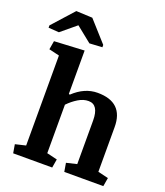

<svg xmlns="http://www.w3.org/2000/svg" viewBox="-196 -1094 1041 1210"><g transform="rotate(20 324.5 -489.5)"><path d="M439.9 -366.7Q439.5 -472.2 372.1 -472.2Q337.9 -472.7 302.7 -451.2Q267.6 -429.7 238.8 -399.4V-74.2L308.6 -57.6L298.8 0H37.1L27.3 -57.6L97.2 -74.2V-677.7L27.3 -694.3L37.1 -752L238.8 -762.7V-472.2L245.6 -469.2Q320.8 -540.5 407.7 -540.5Q581.5 -540.5 581.5 -374V-74.2L651.4 -57.6L641.6 0H379.9L370.1 -57.6L439.9 -74.2ZM336.9 -820.3 251.5 -815.4 147.5 -898.9 46.9 -815.4 -23.9 -820.3V-835.9L104.5 -978.5L213.4 -973.6L336.9 -835.9Z"/></g></svg>

Font: NoticiaText-Bold
Style: Bold
Weight: 700
Designer: JM Sole
Foundry: JM Sole
Version: Version 1.003